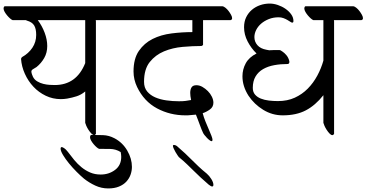

<svg xmlns="http://www.w3.org/2000/svg" viewBox="-39 -722 2056 1077"><path d="M302 -166Q257 -166 217.5 -185Q178 -204 148.5 -235.5Q119 -267 100.5 -308Q82 -349 79 -392Q81 -399 85 -402Q121 -422 142.5 -454Q164 -486 164 -526Q164 -561 152.5 -579.5Q141 -598 113 -606L106 -609H32Q26 -611 17.5 -618.5Q9 -626 1 -635.5Q-7 -645 -13 -655.5Q-19 -666 -19 -675Q-19 -683 -13 -687H608Q615 -686 624.5 -678.5Q634 -671 642 -660.5Q650 -650 656 -639Q662 -628 662 -620Q662 -611 653 -609H498Q499 -607 499 -603V29Q495 36 489 36Q482 36 473.5 27Q465 18 457.5 6.5Q450 -5 445 -16.5Q440 -28 439 -33V-209Q416 -190 391 -182Q366 -174 338 -169Q320 -166 302 -166ZM146 -291Q154 -275 170 -265.5Q186 -256 204 -251.5Q222 -247 239.5 -246Q257 -245 268 -245Q390 -245 439 -368V-609H173Q197 -577 211.5 -538.5Q226 -500 226 -464Q226 -426 209 -396.5Q192 -367 166 -346Q159 -341 148 -335Q137 -329 137 -321Q137 -314 140.5 -304.5Q144 -295 146 -291Z M604 54Q649 78 675 123Q701 168 701 214Q701 236 693.5 257.5Q686 279 670 296.5Q654 314 628.5 324.5Q603 335 568 335Q530 335 495.5 319Q461 303 432 280Q414 265 391 242Q368 219 348 194.5Q328 170 314.5 147.5Q301 125 301 112Q301 103 308 103Q313 104 321.5 109.5Q330 115 341 129Q358 152 377 175Q396 198 418 216Q440 234 466.5 245.5Q493 257 526 257Q572 257 606.5 231Q641 205 641 158Q641 146 638 131Q611 114 578.5 113.5Q546 113 517 113Q511 111 502.5 103.5Q494 96 486 86.5Q478 77 472 66.5Q466 56 466 47Q466 39 472 35Q505 35 538.5 36Q572 37 604 54Z M730 -234Q710 -276 710 -321Q710 -393 740 -436.5Q770 -480 817 -503.5Q864 -527 923 -534.5Q982 -542 1040 -542V-609H653Q647 -611 638.5 -618.5Q630 -626 622 -635.5Q614 -645 608 -655.5Q602 -666 602 -675Q602 -683 608 -687H1209Q1216 -686 1225.5 -678.5Q1235 -671 1243 -660.5Q1251 -650 1257 -639Q1263 -628 1263 -620Q1263 -611 1254 -609H1100V-470Q1097 -466 1091 -464Q1042 -464 985.5 -459Q929 -454 881 -434Q833 -414 801 -374Q769 -334 769 -263Q769 -230 786.5 -209Q804 -188 831.5 -176Q859 -164 894 -159Q929 -154 965 -154Q988 -154 1002.5 -156Q1017 -158 1033 -161Q1028 -184 1028 -201Q1028 -220 1035.5 -232Q1043 -244 1063 -244Q1080 -244 1096.5 -234.5Q1113 -225 1127 -211Q1141 -197 1149.5 -179.5Q1158 -162 1158 -146Q1158 -122 1138.5 -108Q1119 -94 1098 -87Q1104 -64 1113.5 -40.5Q1123 -17 1132 3.5Q1141 24 1147 39.5Q1153 55 1153 62Q1153 70 1148 70Q1144 70 1136.5 64.5Q1129 59 1121.5 51Q1114 43 1108 35.5Q1102 28 1100 23Q1092 6 1085.5 -12Q1079 -30 1072 -48L1060 -79L1026 -76Q1020 -75 1013.5 -75Q1007 -75 1001 -75Q915 -75 842 -114Q769 -153 730 -234ZM953 97Q980 120 999.5 138.5Q1019 157 1037 175Q1055 193 1074.5 211.5Q1094 230 1121 252Q1135 264 1146.5 282.5Q1158 301 1158 315Q1158 324 1151 324Q1145 324 1132 314Q1106 292 1086.5 273.5Q1067 255 1048.5 237Q1030 219 1010.5 200Q991 181 964 159Q962 156 956.5 148.5Q951 141 945.5 131Q940 121 935.5 111.5Q931 102 931 96Q931 91 936 91Q938 91 942.5 92Q947 93 953 97Z M1355 -185Q1321 -238 1321 -294Q1321 -333 1339.5 -367Q1358 -401 1400 -422Q1370 -451 1350 -489.5Q1330 -528 1330 -569Q1330 -601 1342 -625.5Q1354 -650 1374 -667Q1394 -684 1420 -693Q1446 -702 1474 -702Q1496 -702 1519.5 -694Q1543 -686 1562.5 -672.5Q1582 -659 1594.5 -641.5Q1607 -624 1607 -604Q1607 -595 1600 -595Q1597 -595 1590 -599.5Q1583 -604 1573 -610Q1563 -616 1550.5 -620.5Q1538 -625 1524 -625Q1494 -625 1469 -615Q1444 -605 1426 -589.5Q1408 -574 1398 -554Q1388 -534 1388 -514Q1388 -488 1405 -468.5Q1422 -449 1455 -443L1471 -440Q1482 -441 1493.5 -441Q1505 -441 1517 -441H1530Q1531 -441 1531.5 -440.5Q1532 -440 1534 -440L1545 -433Q1556 -426 1567.5 -412.5Q1579 -399 1584 -379V-371Q1581 -363 1575 -363Q1535 -363 1499.5 -356.5Q1464 -350 1437 -334.5Q1410 -319 1394.5 -293Q1379 -267 1379 -229Q1379 -206 1391.5 -191.5Q1404 -177 1424 -169Q1444 -161 1469 -158Q1494 -155 1520 -155Q1573 -155 1614.5 -174Q1656 -193 1687.5 -225Q1719 -257 1741 -298Q1763 -339 1775 -382V-609H1719Q1713 -611 1704.5 -618.5Q1696 -626 1688 -635.5Q1680 -645 1674 -655.5Q1668 -666 1668 -675Q1668 -683 1674 -687H1943Q1950 -686 1959.5 -678.5Q1969 -671 1977 -660.5Q1985 -650 1991 -639Q1997 -628 1997 -620Q1997 -611 1988 -609H1834Q1835 -607 1835 -603V29Q1831 36 1825 36Q1818 36 1809.5 27Q1801 18 1793.5 6.5Q1786 -5 1781 -16.5Q1776 -28 1775 -33V-188Q1730 -131 1676.5 -103Q1623 -75 1547 -75Q1488 -75 1437.5 -106Q1387 -137 1355 -185Z"/></svg>

Font: Asar
Style: Regular
Weight: 400
Designer: Eben Sorkin
Foundry: Eben Sorkin, Pria Ravichandran
Version: Version 1.003; ttfautohint (v1.3) -l 8 -r 50 -G 0 -x 0 -H 45